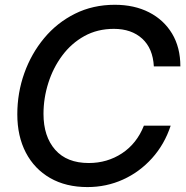

<svg xmlns="http://www.w3.org/2000/svg" viewBox="-20 -759 765 791"><path d="M340.3 11.7Q251.5 11.7 186.5 -25.6Q121.6 -63 86.4 -130.4Q51.3 -197.8 51.3 -288.1Q51.3 -376.5 80.1 -457.3Q108.9 -538.1 161.9 -601.8Q214.8 -665.5 288.8 -702.4Q362.8 -739.3 453.1 -739.3Q533.2 -739.3 594 -708.3Q654.8 -677.2 689 -620.4Q723.1 -563.5 723.1 -485.4H613.8Q609.9 -559.6 565.7 -599.9Q521.5 -640.1 449.2 -640.1Q381.3 -640.1 327.6 -610.4Q273.9 -580.6 236.3 -530Q198.7 -479.5 179 -417Q159.2 -354.5 159.2 -289.6Q159.2 -196.8 207.3 -142.1Q255.4 -87.4 345.7 -87.4Q421.9 -87.4 482.7 -127.4Q543.5 -167.5 572.8 -241.2H683.1Q657.7 -164.1 606.4 -107.2Q555.2 -50.3 486.8 -19.3Q418.5 11.7 340.3 11.7Z"/></svg>

Font: Inter Display Medium
Style: Italic
Weight: 500
Italic angle: -9.39999°
Designer: Rasmus Andersson
Foundry: rsms
Version: Version 4.000;git-a52131595